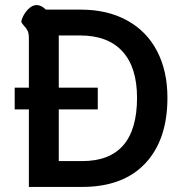

<svg xmlns="http://www.w3.org/2000/svg" viewBox="-20 -738 719 758"><path d="M641 -352Q641 -186 553.5 -93Q466 0 304 0H94V-306H38V-392H94V-587Q94 -607 88.5 -617.5Q83 -628 74 -637Q68 -644 65.5 -648.5Q63 -653 66 -661Q73 -682 89.5 -700Q106 -718 125 -718Q143 -718 161 -700H299Q404 -700 481.5 -657.5Q559 -615 600 -536.5Q641 -458 641 -352ZM521 -352Q521 -472 463.5 -535Q406 -598 296 -598H212V-392H366V-306H212V-102H304Q521 -102 521 -352Z"/></svg>

Font: Niramit SemiBold
Style: Regular
Weight: 600
Designer: Katatrad Aksorn Co.,Ltd.
Foundry: Cadson Demak Co.,Ltd.
Version: Version 1.001; ttfautohint (v1.6)